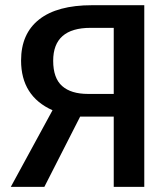

<svg xmlns="http://www.w3.org/2000/svg" viewBox="-20 -728 655 748"><path d="M542.1 -707.7V0H423.1V-273.8H292.3L152.8 0H22.1L184.6 -298.5Q62.1 -353.3 62.1 -492.3Q62.1 -596.9 132.6 -652.3Q203.1 -707.7 338.5 -707.7ZM423.1 -619.5H332.8Q187.2 -619.5 187.2 -491.3Q187.2 -423.6 222.1 -392.8Q256.9 -362.1 322.6 -362.1H423.1Z"/></svg>

Font: Fira Code Medium
Style: Regular
Weight: 500
Designer: Carrois Corporate, Edenspiekermann AG, Nikita Prokopov
Foundry: Carrois Corporate, Edenspiekermann AG, Nikita Prokopov
Version: Version 6.002